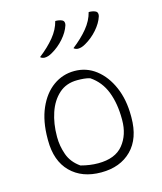

<svg xmlns="http://www.w3.org/2000/svg" viewBox="-121 -901 842 999"><g transform="rotate(-15 300.0 -401.5)"><path d="M272 -813Q293 -813 306 -807Q316 -803 318 -794Q320 -785 317 -777Q306 -743 277 -710Q248 -677 211 -656Q189 -643 170 -643Q165 -643 158.5 -645Q152 -647 147 -652Q196 -690 228.5 -729.5Q261 -769 272 -813ZM452 -813Q473 -813 486 -807Q496 -803 498 -794Q500 -785 497 -777Q486 -743 457 -710Q428 -677 391 -656Q369 -643 350 -643Q345 -643 338.5 -645Q332 -647 327 -652Q376 -690 408.5 -729.5Q441 -769 452 -813ZM300 -536Q365 -536 415.5 -497Q466 -458 495.5 -390Q525 -322 525 -234V-226Q525 -113 464 -51.5Q403 10 300 10Q197 10 136 -51Q75 -112 75 -223V-231Q75 -326 105 -394.5Q135 -463 186 -499.5Q237 -536 300 -536ZM303 -486Q243 -486 203.5 -450.5Q164 -415 144.5 -357Q125 -299 125 -231V-225Q125 -179 141.5 -132Q158 -85 204 -53Q252 -40 297 -40Q389 -40 432 -93Q475 -146 475 -225V-231Q475 -314 450.5 -377.5Q426 -441 371 -478Q355 -483 338 -484.5Q321 -486 303 -486Z"/></g></svg>

Font: Recursive Sn Csl St Lt
Style: Regular
Weight: 300
Version: Version 1.079;hotconv 1.0.112;makeotfexe 2.5.65598; ttfautoh